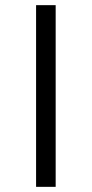

<svg xmlns="http://www.w3.org/2000/svg" viewBox="-20 -725 357 745"><path d="M120 0V-705H196V0Z"/></svg>

Font: Nunito Sans 7pt Expanded Light
Style: Regular
Weight: 300
Width: 7
Designer: Vernon Adams
Foundry: Vernon Adams
Version: Version 3.101;gftools[0.9.27]